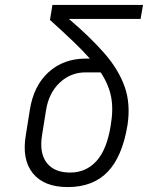

<svg xmlns="http://www.w3.org/2000/svg" viewBox="-20 -750 640 780"><path d="M255 10Q159 10 113.5 -46Q68 -102 85 -202L101 -302Q116 -401 177 -456.5Q238 -512 329 -512H345Q315 -546 275 -584Q235 -622 183 -669L193 -730H561L551 -673H260Q347 -599 404.5 -533Q462 -467 486.5 -397.5Q511 -328 498 -242Q477 -114 417.5 -52Q358 10 255 10ZM265 -49Q330 -49 372.5 -96.5Q415 -144 430 -242Q441 -306 431.5 -356Q422 -406 389 -456H328Q267 -456 222.5 -414Q178 -372 167 -302L151 -202Q139 -129 169.5 -89Q200 -49 265 -49Z"/></svg>

Font: JetBrains Mono NL ExtraLight
Style: Italic
Weight: 200
Italic angle: -9°
Monospace: yes
Designer: Philipp Nurullin, Konstantin Bulenkov
Foundry: JetBrains
Version: Version 2.305; ttfautohint (v1.8.4.7-5d5b)